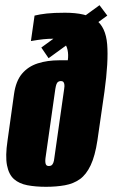

<svg xmlns="http://www.w3.org/2000/svg" viewBox="-20 -711 434 739"><path d="M157 8Q117 8 85.5 2Q54 -4 34 -21.5Q14 -39 7 -74.5Q0 -110 9 -170L34 -349Q41 -399 64.5 -427Q88 -455 125 -467Q162 -479 209 -479Q217 -479 225 -479Q233 -479 241 -479Q244 -500 240 -519Q236 -538 223.5 -550Q211 -562 187 -562Q166 -562 147 -560Q128 -558 99 -553L113 -651Q133 -656 160 -659Q187 -662 230 -662Q311 -662 349 -634.5Q387 -607 392.5 -540.5Q398 -474 382 -358L355 -171Q346 -111 329 -75Q312 -39 287.5 -21.5Q263 -4 230 2Q197 8 157 8ZM168 -72Q174 -72 178 -74.5Q182 -77 185 -84Q188 -91 189 -102L227 -369Q229 -381 227.5 -387.5Q226 -394 223 -396.5Q220 -399 214 -399Q209 -399 204.5 -396.5Q200 -394 197.5 -387.5Q195 -381 193 -369L155 -102Q154 -93 154.5 -87.5Q155 -82 156.5 -78.5Q158 -75 161 -73.5Q164 -72 168 -72ZM167 -487 139 -528 363 -691 393 -651Z"/></svg>

Font: Alumni Sans Thin Black
Style: Italic
Weight: 900
Italic angle: -8°
Version: Version 1.016